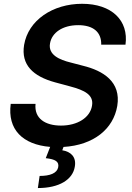

<svg xmlns="http://www.w3.org/2000/svg" viewBox="-20 -757 689 1002"><path d="M508.2 -523.8H634.9C652.3 -650.2 563.2 -737.2 408.4 -737.2C255.3 -737.2 127.5 -651.6 105.8 -522.7C88.8 -418.3 152.7 -358.7 267 -327.4L345.9 -306.1C421.5 -286.2 470.2 -261.7 460.2 -205.3C450.3 -143.1 384.2 -101.6 298.3 -101.6C216.3 -101.6 157.7 -138.5 165.5 -214.8H35.9C18.5 -81.7 97.3 -2.5 241.8 9.6L218.8 68.5C268.5 73.9 289.4 85.9 283.7 116.1C277.3 147 241.1 161.2 186.8 161.2L177.6 224.4C289.8 224.4 359.7 180 370.4 112.9C379.6 61.4 348.7 34.1 305 27.3L311.4 9.9C468.8 0.4 571.7 -83.8 592 -204.2C612.9 -330.3 518.1 -388.1 413.7 -413.7L348.4 -430.8C290.8 -445 230.1 -470.5 241.1 -530.9C250.4 -585.9 305.8 -625.7 388.1 -625.7C466.6 -625.7 509.9 -589.5 508.2 -523.8Z"/></svg>

Font: Margiela Sans Semi Bold
Style: Italic
Weight: 600
Italic angle: -9.39999°
Designer: Stefan Endress, Andreas Faust
Version: Version 1.100;FEAKit 1.0